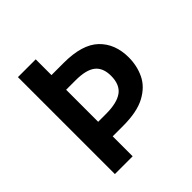

<svg xmlns="http://www.w3.org/2000/svg" viewBox="-190 -857 1000 1000"><g transform="rotate(-45 310.0 -357.0)"><path d="M573 -378Q573 -317 548 -264.5Q523 -212 463 -179.5Q403 -147 300 -147H223V0H92V-714H223V-598H313Q449 -598 511 -538.5Q573 -479 573 -378ZM280 -254Q362 -254 401 -282.5Q440 -311 440 -376Q440 -435 405 -462.5Q370 -490 293 -490H223V-254Z"/></g></svg>

Font: Noto Sans Sora Sompeng SemiBold
Style: Regular
Weight: 600
Version: Version 2.101